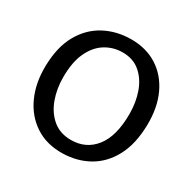

<svg xmlns="http://www.w3.org/2000/svg" viewBox="-166 -918 1096 1094"><g transform="rotate(30 382.0 -371.5)"><path d="M379 8Q275.5 10 200 -39.2Q124.5 -88.5 84.5 -176.2Q44.5 -264 47 -377Q49.5 -501.5 96.2 -584.5Q143 -667.5 220.8 -709Q298.5 -750.5 394 -751Q493 -751.5 566.5 -704.8Q640 -658 679.8 -572.5Q719.5 -487 717 -372Q714.5 -247.5 670 -163.8Q625.5 -80 550 -37Q474.5 6 379 8ZM382 -82Q481 -82 539.5 -156.8Q598 -231.5 598 -377Q598 -454 574.8 -518.8Q551.5 -583.5 505.2 -622.8Q459 -662 390 -662Q329.5 -662 278.5 -631Q227.5 -600 196.8 -535.5Q166 -471 166 -370Q166 -293.5 190.2 -227.8Q214.5 -162 262.5 -122Q310.5 -82 382 -82Z"/></g></svg>

Font: Koeln Type Sans
Style: Regular
Weight: 400
Designer: Eben Sorkin
Foundry: Eben Sorkin
Version: Version 2.001